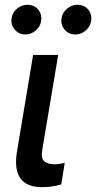

<svg xmlns="http://www.w3.org/2000/svg" viewBox="-20 -775 401 802"><path d="M118.3 -545.5H223L156.2 -147Q150.9 -113.6 165.1 -101.2Q179.3 -88.8 207.4 -88.8Q224.8 -88.8 250.4 -94.5L235.8 -4.6Q197.4 6.7 155.5 6.7Q27 6.7 50.8 -141ZM294.4 -631Q267 -631 249.8 -651.5Q232.6 -671.9 237.2 -699.6Q241.1 -723 260.3 -739Q279.5 -755 302.6 -755Q331.7 -755 348.4 -735.1Q365.1 -715.2 360.4 -686.1Q356.9 -663.7 337.9 -647.4Q318.9 -631 294.4 -631ZM85.6 -631Q58.6 -631 41.4 -651.8Q24.1 -672.6 28.4 -699.6Q32 -723 51.3 -739Q70.7 -755 93.8 -755Q122.9 -755 139.6 -735.1Q156.2 -715.2 151.6 -686.1Q148.1 -663.7 129.1 -647.4Q110.1 -631 85.6 -631Z"/></svg>

Font: Karasuma Gothic
Style: Medium Italic
Weight: 500
Italic angle: 9.39998°
Designer: Rasmus Andersson / Ryoko Nishizuka
Foundry: Genbu
Version: Version 1.00